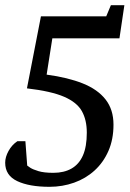

<svg xmlns="http://www.w3.org/2000/svg" viewBox="-20 -711 500 741"><path d="M171 10Q93 10 46.5 -12Q0 -34 0 -83Q0 -105 13 -128.5Q26 -152 47 -166H78L85 -72Q87 -70 97 -63.5Q107 -57 128.5 -50.5Q150 -44 186 -44Q227 -44 256 -60.5Q285 -77 300 -111Q315 -145 315 -199Q315 -248 296 -282Q277 -316 227.5 -337.5Q178 -359 84 -370L138 -648H390L408 -691H460L441 -563H182L160 -423Q242 -412 299.5 -389Q357 -366 387.5 -327Q418 -288 418 -230Q418 -173 398.5 -128.5Q379 -84 345 -53Q311 -22 266 -6Q221 10 171 10Z"/></svg>

Font: Faustina Medium
Style: Italic
Weight: 500
Italic angle: -8°
Designer: Alfonso Garcia
Foundry: http://www.omnibus-type.com
Version: Version 1.200